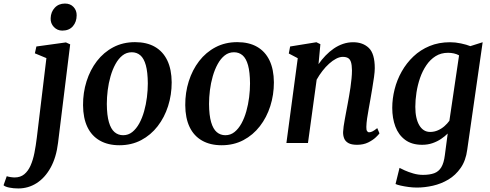

<svg xmlns="http://www.w3.org/2000/svg" viewBox="-140 -806 2760 1082"><path d="M187 -0.5Q177 81.5 145.2 138.8Q113.5 196 66.5 226Q19.5 256 -37 256Q-64 256 -87.5 251.2Q-111 246.5 -120 238L-102 187Q-95 189.5 -81.5 191.8Q-68 194 -57.5 194Q-25 194 -3.2 176Q18.5 158 32.2 127Q46 96 54 55.5Q62 15 67.5 -30.5L121.5 -478.5L56.5 -505.5L65 -544L231.5 -567L255.5 -556ZM211 -633.5Q183 -633.5 163.5 -654Q144 -674.5 145.5 -703.5Q146.5 -738.5 168.5 -762.2Q190.5 -786 226 -786Q256.5 -786 274.5 -766.5Q292.5 -747 292 -719.5Q292 -683 270.8 -658.2Q249.5 -633.5 211 -633.5Z M621 -568.5Q687 -568.5 732.8 -542.2Q778.5 -516 802.8 -465.5Q827 -415 827.5 -342Q827.5 -271.5 807.2 -208Q787 -144.5 748.5 -94.8Q710 -45 655.5 -16.2Q601 12.5 533 12.5Q468.5 12.5 422.5 -13.8Q376.5 -40 352.5 -90.2Q328.5 -140.5 328 -213Q327.5 -284 347.8 -348Q368 -412 406.2 -461.8Q444.5 -511.5 498.8 -540Q553 -568.5 621 -568.5ZM602.5 -511.5Q573 -511.5 550.2 -493.5Q527.5 -475.5 510.8 -445Q494 -414.5 483 -376.2Q472 -338 467 -297.8Q462 -257.5 462 -220Q462.5 -156 473.8 -117.5Q485 -79 505.5 -61.5Q526 -44 554 -44Q583 -44 605.5 -62Q628 -80 644.8 -110.5Q661.5 -141 672.2 -179.2Q683 -217.5 688 -258Q693 -298.5 693 -336Q692.5 -400 681.8 -438.5Q671 -477 651 -494.2Q631 -511.5 602.5 -511.5Z M1197 -568.5Q1263 -568.5 1308.8 -542.2Q1354.5 -516 1378.8 -465.5Q1403 -415 1403.5 -342Q1403.5 -271.5 1383.2 -208Q1363 -144.5 1324.5 -94.8Q1286 -45 1231.5 -16.2Q1177 12.5 1109 12.5Q1044.5 12.5 998.5 -13.8Q952.5 -40 928.5 -90.2Q904.5 -140.5 904 -213Q903.5 -284 923.8 -348Q944 -412 982.2 -461.8Q1020.5 -511.5 1074.8 -540Q1129 -568.5 1197 -568.5ZM1178.5 -511.5Q1149 -511.5 1126.2 -493.5Q1103.5 -475.5 1086.8 -445Q1070 -414.5 1059 -376.2Q1048 -338 1043 -297.8Q1038 -257.5 1038 -220Q1038.5 -156 1049.8 -117.5Q1061 -79 1081.5 -61.5Q1102 -44 1130 -44Q1159 -44 1181.5 -62Q1204 -80 1220.8 -110.5Q1237.5 -141 1248.2 -179.2Q1259 -217.5 1264 -258Q1269 -298.5 1269 -336Q1268.5 -400 1257.8 -438.5Q1247 -477 1227 -494.2Q1207 -511.5 1178.5 -511.5Z M1655 -444.5Q1673 -470.5 1694.8 -493Q1716.5 -515.5 1741.2 -532.5Q1766 -549.5 1793.5 -558.8Q1821 -568 1850 -568Q1905 -568 1938.5 -535.8Q1972 -503.5 1972 -421.5Q1972 -403 1967.8 -372Q1963.5 -341 1957.8 -307.5Q1952 -274 1947.5 -247Q1943.5 -222 1938 -193.8Q1932.5 -165.5 1928.8 -138.8Q1925 -112 1924.5 -91Q1924 -73.5 1928.8 -67Q1933.5 -60.5 1940 -60.5Q1949 -60.5 1959.5 -65.8Q1970 -71 1986 -84L1998.5 -54.5Q1994.5 -48 1978 -32.2Q1961.5 -16.5 1934.8 -3.2Q1908 10 1872 10Q1840.5 10 1823.2 0.2Q1806 -9.5 1799.5 -26Q1793 -42.5 1793.5 -62Q1794 -75.5 1796.5 -93.8Q1799 -112 1803 -133.2Q1807 -154.5 1811 -176.5Q1815 -198.5 1819 -219Q1822.5 -239.5 1827 -263.5Q1831.5 -287.5 1835 -313Q1838.5 -338.5 1841 -363.2Q1843.5 -388 1843.5 -409.5Q1843 -440 1837.8 -456.2Q1832.5 -472.5 1821.2 -479Q1810 -485.5 1791.5 -485.5Q1774 -485.5 1754.2 -475.2Q1734.5 -465 1714.8 -447.2Q1695 -429.5 1677 -406.2Q1659 -383 1644.5 -357L1595.5 0H1474L1538 -478L1487.5 -504.5L1495 -544L1643 -568L1665.5 -557Z M2493 38Q2485 99 2456.2 140.2Q2427.5 181.5 2386.8 205.8Q2346 230 2299.8 240.5Q2253.5 251 2209.5 251Q2187 251 2162.8 247.8Q2138.5 244.5 2118.5 240Q2098.5 235.5 2089 231L2111.5 140Q2120 145 2140.8 154.2Q2161.5 163.5 2188.8 171.5Q2216 179.5 2243.5 179.5Q2281.5 179.5 2306.8 170.2Q2332 161 2346.8 136.8Q2361.5 112.5 2367 68L2383 -53.5Q2367 -37.5 2345.5 -23Q2324 -8.5 2297.2 0.8Q2270.5 10 2239 10Q2180.5 10 2143 -18Q2105.5 -46 2088 -93Q2070.5 -140 2070.5 -198Q2070.5 -250 2083.8 -302.8Q2097 -355.5 2123.8 -403Q2150.5 -450.5 2189.8 -487.8Q2229 -525 2280.8 -546.5Q2332.5 -568 2396.5 -568Q2426.5 -568 2458 -561.2Q2489.5 -554.5 2510.5 -546L2580 -568ZM2447 -494Q2434 -501.5 2417.8 -505Q2401.5 -508.5 2385 -508.5Q2345 -508.5 2314.8 -489.5Q2284.5 -470.5 2262.8 -438.5Q2241 -406.5 2227.2 -366.8Q2213.5 -327 2207 -284.8Q2200.5 -242.5 2200.5 -204Q2200.5 -170.5 2206.2 -144.5Q2212 -118.5 2222.8 -100.2Q2233.5 -82 2248.8 -72.2Q2264 -62.5 2284 -62.5Q2307.5 -62.5 2328.2 -71.8Q2349 -81 2365.2 -95.5Q2381.5 -110 2392.5 -125.5Z"/></svg>

Font: Merriweather SemiBold
Style: Italic
Weight: 600
Italic angle: -7.8°
Version: Version 2.101